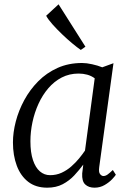

<svg xmlns="http://www.w3.org/2000/svg" viewBox="-20 -860 608 890"><path d="M440 -86Q436.5 -61.5 444 -52.8Q451.5 -44 459 -44Q469 -44 479 -51.2Q489 -58.5 503 -72L517 -50Q513.5 -44 500 -29.5Q486.5 -15 465.2 -2.5Q444 10 418 10Q391 10 375 -5Q359 -20 361 -56L366 -97Q347.5 -72 324.5 -47.2Q301.5 -22.5 270.8 -6.2Q240 10 199 10Q146 10 110.8 -17.2Q75.5 -44.5 57.8 -92Q40 -139.5 40 -200Q40 -246 53.2 -297Q66.5 -348 92.5 -396Q118.5 -444 157 -483Q195.5 -522 246.5 -545Q297.5 -568 360.5 -568Q381 -568 407 -562.2Q433 -556.5 454 -548L506 -567ZM419 -497Q403.5 -508.5 384.5 -513.8Q365.5 -519 344.5 -519Q301.5 -519 266.2 -500.8Q231 -482.5 204 -451Q177 -419.5 158.5 -379Q140 -338.5 130.5 -293.8Q121 -249 121 -205Q121 -153 132.8 -118Q144.5 -83 165 -65.5Q185.5 -48 212 -48Q241 -48 265.5 -59.2Q290 -70.5 310.2 -88.2Q330.5 -106 346.5 -125.5Q362.5 -145 374 -162ZM354.5 -628.5Q339 -639 315.5 -658.5Q292 -678 267.5 -701.5Q243 -725 223 -747.5Q203 -770 194 -787L251.5 -840L376 -643.5Z"/></svg>

Font: Merriweather Light
Style: Italic
Weight: 300
Italic angle: -7.8°
Designer: Eben Sorkin
Foundry: Eben Sorkin
Version: Version 2.101